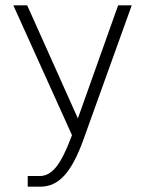

<svg xmlns="http://www.w3.org/2000/svg" viewBox="-20 -520 544 720"><path d="M248 -8 250 -13 30 -500H82L272 -76L423 -500H474L292 6Q259 97 221 138.5Q183 180 132 180H84V140H130Q164 140 191.5 105Q219 70 248 -8Z"/></svg>

Font: Fivo Sans Light
Style: Regular
Weight: 300
Designer: Alexander Slobzheninov
Foundry: Alexander Slobzheninov
Version: 1.0